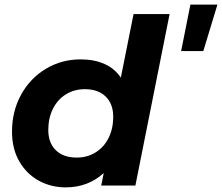

<svg xmlns="http://www.w3.org/2000/svg" viewBox="-20 -803 961 831"><path d="M714 -742 566 0H418L429 -54Q361 8 264 8Q201 8 148 -21Q95 -50 63.5 -104.5Q32 -159 32 -233Q32 -322 71.5 -393.5Q111 -465 179 -505.5Q247 -546 329 -546Q388 -546 432.5 -526Q477 -506 503 -467L558 -742ZM470 -298Q470 -353 437.5 -385Q405 -417 347 -417Q301 -417 265 -394.5Q229 -372 209 -332Q189 -292 189 -240Q189 -185 221.5 -153Q254 -121 312 -121Q358 -121 394 -143.5Q430 -166 450 -206Q470 -246 470 -298ZM804 -783H921L860 -582H764Z"/></svg>

Font: Idrija
Style: Bold Italic
Weight: 700
Italic angle: -11.3°
Designer: Julieta Ulanovsky
Foundry: Julieta Ulanovsky
Version: Version 7.200